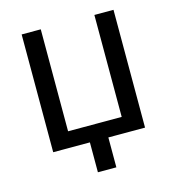

<svg xmlns="http://www.w3.org/2000/svg" viewBox="-102 -622 767 844"><g transform="rotate(-15 281.5 -200.0)"><path d="M73 0V-536H160V-72H404V-536H491V0H324V136H240V0Z"/></g></svg>

Font: Noto Sans Mono SemiCondensed
Style: Regular
Weight: 400
Width: 4
Designer: Monotype Design Team
Foundry: Monotype Imaging Inc.
Version: Version 2.014